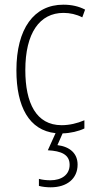

<svg xmlns="http://www.w3.org/2000/svg" viewBox="-20 -559 406 819"><path d="M311 143C311 97 280 67 225 60L247 10C281 9 315 1 340 -11V-46C310 -33 276 -25 243 -25C134 -25 88 -120 88 -260C88 -418 149 -504 251 -504C278 -504 306 -498 331 -485L343 -518C316 -532 286 -539 250 -539C125 -539 50 -437 50 -259C50 -104 104 -3 217 9L184 82C241 85 277 100 277 144C277 187 242 210 195 210C178 210 160 208 146 204V234C161 238 179 240 196 240C266 240 311 203 311 143Z"/></svg>

Font: Noto Sans Tamil Condensed ExtraLight
Style: Regular
Weight: 200
Width: 3
Designer: Jelle Bosma - Monotype Design Team
Foundry: Monotype Imaging Inc.
Version: Version 2.004